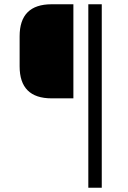

<svg xmlns="http://www.w3.org/2000/svg" viewBox="-20 -710 599 900"><path d="M72 -399V-540Q72 -690 222 -690H324V-249H222Q72 -249 72 -399ZM394 170V-690H457V170Z"/></svg>

Font: Oxanium ExtraLight Light
Style: Regular
Weight: 300
Version: Version 2.000